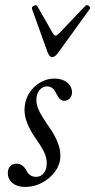

<svg xmlns="http://www.w3.org/2000/svg" viewBox="-20 -727 376 760"><path d="M79 13Q49 13 30 -2Q11 -17 11 -42Q11 -59 20.5 -69Q30 -79 45 -79Q70 -79 84 -53Q96 -27 123 -27Q142 -27 153.5 -42Q165 -57 165 -82Q165 -102 155.5 -123Q146 -144 121 -179Q98 -213 87.5 -240Q77 -267 77 -292Q77 -326 93 -354Q109 -382 136.5 -399Q164 -416 196 -416Q226 -416 245.5 -400.5Q265 -385 265 -361Q265 -348 256.5 -338Q248 -328 235 -328Q225 -328 217.5 -335Q210 -342 203 -356Q191 -385 166 -385Q154 -385 144.5 -378Q135 -371 129.5 -359Q124 -347 124 -331Q124 -312 134 -290Q144 -268 172 -228Q196 -194 207.5 -165.5Q219 -137 219 -111Q219 -78 199.5 -50Q180 -22 148 -4.5Q116 13 79 13ZM186 -501Q181 -501 176.5 -506Q172 -511 168 -521L107 -691Q105 -697 109 -701Q113 -705 119 -706Q125 -707 128 -702L187 -599Q194 -586 200 -586Q205 -586 216 -597L318 -704Q322 -708 327 -706Q332 -704 335 -700Q338 -696 335 -691L210 -518Q198 -501 186 -501Z"/></svg>

Font: Junicode VF
Style: Italic
Weight: 400
Italic angle: -11°
Designer: Peter S. Baker
Version: Version 2.209